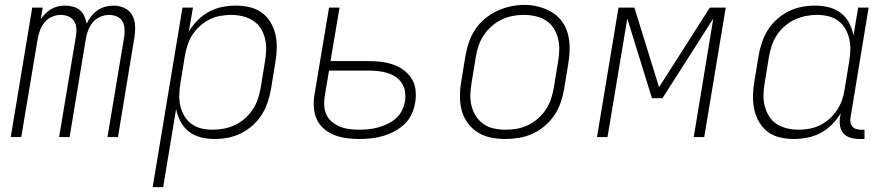

<svg xmlns="http://www.w3.org/2000/svg" viewBox="-20 -561 3640 786"><path d="M24 0 112 -530H155L147 -483Q156 -496 167 -506.5Q178 -517 191 -524.5Q204 -532 218.5 -535Q233 -538 247 -538Q247 -538 247 -538Q247 -538 247 -538Q264 -538 280 -533.5Q296 -529 307.5 -519Q319 -509 325.5 -494.5Q332 -480 335 -464Q342 -480 353.5 -494.5Q365 -509 379.5 -519Q394 -529 411 -533.5Q428 -538 445 -538Q445 -538 445 -538Q445 -538 445 -538Q469 -538 490 -528Q511 -518 521.5 -498.5Q532 -479 533 -455Q534 -431 530 -407L463 0H420L489 -414Q491 -430 489.5 -446.5Q488 -463 480 -475.5Q472 -488 457 -494Q442 -500 426 -500Q408 -500 390 -492Q372 -484 359.5 -469Q347 -454 340.5 -436Q334 -418 331 -400L265 0H222L291 -414Q294 -430 292.5 -446.5Q291 -463 282.5 -475.5Q274 -488 259.5 -494Q245 -500 228 -500Q210 -500 192 -492Q174 -484 162 -469Q150 -454 143.5 -436Q137 -418 134 -400L67 0Z M605 205 727 -530H770L753 -432Q768 -457 789.5 -478.5Q811 -500 836.5 -513.5Q862 -527 889.5 -532.5Q917 -538 946 -538Q946 -538 946 -538Q946 -538 946 -538Q975 -538 1002.5 -531.5Q1030 -525 1052 -509Q1074 -493 1088 -469Q1102 -445 1108 -418Q1114 -391 1113 -362Q1112 -333 1107 -304L1089 -194Q1084 -167 1075 -140.5Q1066 -114 1050.5 -90Q1035 -66 1013 -46.5Q991 -27 965 -14.5Q939 -2 912 3Q885 8 857 8Q829 8 801.5 1Q774 -6 753 -22.5Q732 -39 719 -63.5Q706 -88 701 -115L648 205ZM850 -30Q874 -30 897 -34.5Q920 -39 941.5 -49Q963 -59 982 -75.5Q1001 -92 1014.5 -112.5Q1028 -133 1035.5 -155.5Q1043 -178 1047 -201L1065 -311Q1069 -335 1069.5 -358.5Q1070 -382 1064.5 -404.5Q1059 -427 1046.5 -446Q1034 -465 1015 -477Q996 -489 973 -494.5Q950 -500 927 -500Q905 -500 882 -496Q859 -492 838 -481.5Q817 -471 799 -455Q781 -439 768 -419Q755 -399 748 -377Q741 -355 737 -333L719 -223Q715 -199 714 -175.5Q713 -152 718 -129.5Q723 -107 734 -87.5Q745 -68 763 -54.5Q781 -41 803.5 -35.5Q826 -30 850 -30Z M1450 8Q1424 8 1398 4.5Q1372 1 1349 -8Q1326 -17 1307 -33Q1288 -49 1277.5 -71Q1267 -93 1265 -119Q1263 -145 1267 -171L1327 -530H1370L1333 -311H1488Q1514 -311 1539.5 -308Q1565 -305 1588.5 -297Q1612 -289 1632 -274.5Q1652 -260 1665 -239.5Q1678 -219 1681 -193.5Q1684 -168 1680 -143Q1676 -118 1665.5 -94.5Q1655 -71 1636 -53Q1617 -35 1594 -23Q1571 -11 1547 -4Q1523 3 1498.5 5.5Q1474 8 1450 8ZM1451 -30Q1470 -30 1489.5 -32Q1509 -34 1528.5 -39.5Q1548 -45 1567 -54Q1586 -63 1601.5 -77Q1617 -91 1626 -110Q1635 -129 1638 -148Q1641 -168 1638 -187Q1635 -206 1624.5 -221.5Q1614 -237 1598.5 -247Q1583 -257 1565 -262.5Q1547 -268 1527.5 -270Q1508 -272 1488 -272H1327L1309 -165Q1306 -145 1307.5 -125.5Q1309 -106 1317.5 -89Q1326 -72 1341 -60.5Q1356 -49 1373.5 -42Q1391 -35 1410.5 -32.5Q1430 -30 1451 -30Z M2048 8Q2018 8 1989 2Q1960 -4 1936 -19Q1912 -34 1895 -57Q1878 -80 1870.5 -107.5Q1863 -135 1863 -165.5Q1863 -196 1868 -226L1886 -336Q1891 -363 1900.5 -390.5Q1910 -418 1926.5 -442Q1943 -466 1966.5 -485.5Q1990 -505 2016.5 -517Q2043 -529 2070.5 -535Q2098 -541 2127 -541Q2156 -541 2185 -533.5Q2214 -526 2238.5 -511.5Q2263 -497 2280 -474Q2297 -451 2304.5 -423Q2312 -395 2312 -365Q2312 -335 2307 -304L2289 -194Q2284 -167 2274.5 -139.5Q2265 -112 2248.5 -88Q2232 -64 2209 -44.5Q2186 -25 2159 -13Q2132 -1 2104 3.5Q2076 8 2048 8ZM2049 -30Q2049 -30 2049 -30Q2049 -30 2049 -30Q2073 -30 2096 -34Q2119 -38 2141 -48.5Q2163 -59 2182 -75.5Q2201 -92 2214.5 -112.5Q2228 -133 2235.5 -155.5Q2243 -178 2247 -201L2265 -311Q2269 -335 2269.5 -359Q2270 -383 2264 -405.5Q2258 -428 2245.5 -447Q2233 -466 2213.5 -478Q2194 -490 2171 -495Q2148 -500 2123 -500Q2100 -500 2077.5 -495.5Q2055 -491 2033 -480.5Q2011 -470 1992.5 -453.5Q1974 -437 1960.5 -417Q1947 -397 1939.5 -374.5Q1932 -352 1928 -329L1910 -219Q1906 -195 1905.5 -171Q1905 -147 1911 -125Q1917 -103 1929.5 -84Q1942 -65 1960.5 -52.5Q1979 -40 2002 -35Q2025 -30 2049 -30Z M2424 0 2512 -530H2577L2678 -204L2886 -530H2951L2863 0H2820L2900 -485L2692 -159H2649L2548 -485L2467 0Z M3229 8Q3201 8 3173 1.5Q3145 -5 3123.5 -21Q3102 -37 3088 -61Q3074 -85 3068 -112Q3062 -139 3062.5 -168Q3063 -197 3068 -226L3086 -336Q3091 -363 3100 -389.5Q3109 -416 3124.5 -440Q3140 -464 3162 -483.5Q3184 -503 3210 -515.5Q3236 -528 3263 -533Q3290 -538 3318 -538Q3347 -538 3374 -531Q3401 -524 3422.5 -507.5Q3444 -491 3456.5 -466.5Q3469 -442 3474 -415L3493 -530H3536L3462 -81Q3460 -71 3461.5 -61Q3463 -51 3469 -43.5Q3475 -36 3484.5 -33Q3494 -30 3504 -30H3519V8H3498Q3480 8 3462.5 3Q3445 -2 3433.5 -14.5Q3422 -27 3419 -45Q3416 -63 3419 -81L3422 -98Q3407 -73 3386 -51.5Q3365 -30 3339 -16.5Q3313 -3 3285.5 2.5Q3258 8 3229 8Q3229 8 3229 8Q3229 8 3229 8ZM3249 -30Q3271 -30 3293.5 -34Q3316 -38 3337 -48.5Q3358 -59 3376 -75Q3394 -91 3407 -111Q3420 -131 3427.5 -153Q3435 -175 3438 -197L3456 -307Q3460 -331 3461 -354.5Q3462 -378 3457 -400.5Q3452 -423 3441 -442.5Q3430 -462 3412 -475.5Q3394 -489 3371.5 -494.5Q3349 -500 3325 -500Q3302 -500 3279 -495.5Q3256 -491 3234 -481Q3212 -471 3193 -454.5Q3174 -438 3160.5 -417.5Q3147 -397 3139.5 -374.5Q3132 -352 3128 -329L3110 -219Q3106 -195 3105.5 -171.5Q3105 -148 3111 -125.5Q3117 -103 3129 -84Q3141 -65 3160 -53Q3179 -41 3202 -35.5Q3225 -30 3249 -30Z"/></svg>

Font: Iosevka Curly XLtEx
Style: Italic
Weight: 200
Width: 7
Italic angle: -9°
Monospace: yes
Designer: Belleve Invis
Foundry: Belleve Invis
Version: Version 11.1.0; ttfautohint (v1.8.3)